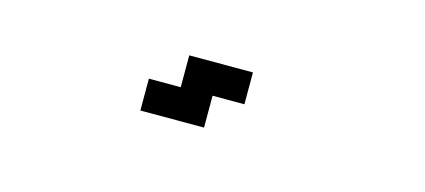

<svg xmlns="http://www.w3.org/2000/svg" viewBox="-28 -244 806 364"><g transform="rotate(15 375.0 -62.5)"><path d="M250 0V-62.5H312.5V-125H437.5V-62.5H375V0Z"/></g></svg>

Font: Better VCR
Style: Regular
Weight: 400
Designer: artdzyk
Foundry: https://fontstruct.com
Version: Version 1.0